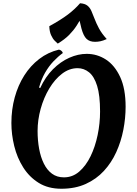

<svg xmlns="http://www.w3.org/2000/svg" viewBox="-20 -1135 842 1180"><path d="M357 25Q276 25 218 -11Q160 -47 122.5 -106.5Q85 -166 67.5 -237.5Q50 -309 50 -379Q50 -462 70.5 -536.5Q91 -611 129 -671Q167 -731 221 -772.5Q275 -814 342 -830Q350 -829 357.5 -822.5Q365 -816 366 -809Q337 -788 308.5 -758Q280 -728 257 -688Q234 -648 220 -597L227 -594Q259 -663 305.5 -709.5Q352 -756 406 -780Q460 -804 513 -804Q577 -804 631 -769Q685 -734 718.5 -662Q752 -590 752 -479Q752 -409 738 -337Q724 -265 694.5 -200Q665 -135 618.5 -84.5Q572 -34 507 -4.5Q442 25 357 25ZM373 -45Q426 -45 467 -80.5Q508 -116 536.5 -174.5Q565 -233 580 -305Q595 -377 595 -450Q595 -549 577 -607Q559 -665 527.5 -690.5Q496 -716 457 -716Q406 -716 361.5 -682Q317 -648 283 -591.5Q249 -535 230 -466.5Q211 -398 211 -330Q211 -272 220.5 -220.5Q230 -169 249.5 -129.5Q269 -90 299.5 -67.5Q330 -45 373 -45ZM335 -867Q328 -873 316 -885Q304 -897 294 -919Q284 -941 283 -974Q354 -1013 397 -1045.5Q440 -1078 472 -1115Q501 -1113 516.5 -1101Q532 -1089 541.5 -1068Q551 -1047 561 -1020Q571 -993 588 -961Q605 -929 636 -895Q614 -885 597.5 -881.5Q581 -878 564 -878Q531 -878 512 -896Q493 -914 480.5 -960Q468 -1006 453 -1088L488 -1038Q470 -1007 451 -977.5Q432 -948 405 -920.5Q378 -893 335 -867Z"/></svg>

Font: Merienda
Style: Bold
Weight: 700
Designer: Eduardo Rodriguez Tunni
Foundry: Eduardo Rodriguez Tunni
Version: Version 2.001